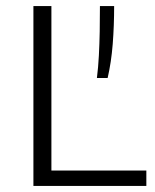

<svg xmlns="http://www.w3.org/2000/svg" viewBox="-20 -615 511 635"><path d="M90.5 0V-595H150V-51H464V0ZM300.5 -357Q305 -392.5 307 -431.2Q309 -470 309.8 -511.2Q310.5 -552.5 310.5 -595H357.5Q357.5 -529.5 352.8 -469.2Q348 -409 336 -357Z"/></svg>

Font: Encode Sans SC Light
Style: Regular
Weight: 300
Version: Version 3.002